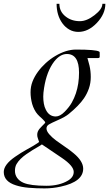

<svg xmlns="http://www.w3.org/2000/svg" viewBox="-101 -708 598 1040"><path d="M439 -400.9Q439 -393.6 430.2 -393.6H372.6Q374.5 -385.3 377.7 -375.2Q380.9 -365.2 383.8 -352.5Q390.6 -323.7 390.6 -290.8Q390.6 -257.8 380.6 -229Q370.6 -200.2 354 -175.8Q326.7 -135.7 271 -90.3Q252 -74.7 214.1 -58.1Q176.3 -41.5 163.6 -33.7Q150.9 -25.9 150.9 -12Q150.9 2 165.5 19Q180.2 36.1 202.4 52.7Q224.6 69.3 250.2 86.4Q275.9 103.5 297.9 122.1Q349.6 165 349.6 205.6Q349.6 276.4 228.5 302.7Q185.1 312.5 140.1 312.5Q95.2 312.5 55.2 309.1Q15.1 305.7 -14.6 295.9Q-80.6 275.4 -80.6 223.6Q-80.6 183.6 -19 141.1Q14.2 118.2 42 103Q69.8 87.9 79.1 82Q106.4 65.4 110.8 61Q108.4 51.8 104.5 42.2Q100.6 32.7 100.6 22.5Q100.6 12.2 104 4.4Q107.4 -3.4 113 -10.3Q118.7 -17.1 126 -24.4Q144 -41.5 144 -44.4Q144 -47.4 138.9 -53Q133.8 -58.6 127 -65.4Q112.3 -78.1 102.8 -88.6Q93.3 -99.1 85.7 -113.8Q78.1 -128.4 73.2 -145Q64.5 -177.2 64.5 -208.3Q64.5 -239.3 75.2 -266.6Q85.9 -293.9 104.5 -319.3Q123 -344.7 147.2 -366.7Q171.4 -388.7 198.7 -404.8Q257.3 -439.5 310.5 -439.5Q418 -439.5 436 -428.7Q439 -427.2 439 -423.3ZM26.4 282.2Q64.5 298.3 149.9 298.3Q220.7 298.3 267.6 270Q298.3 251.5 298.3 223.1Q298.3 190.9 234.4 147.5Q216.8 135.3 198.2 123L126 74.2Q118.2 80.1 104.2 87.9Q90.3 95.7 74.2 105.7Q58.1 115.7 41.3 127.4Q24.4 139.2 10.7 152.6Q-2.9 166 -11.5 180.9Q-20 195.8 -20 217.3Q-20 238.8 -8.1 255.6Q3.9 272.5 26.4 282.2ZM327.1 -314.5Q327.1 -415.5 261.2 -415.5Q225.1 -415.5 193.4 -376Q151.9 -322.3 137.7 -231.4Q133.3 -204.6 133.3 -184.8Q133.3 -165 136.5 -146.7Q139.6 -128.4 147.5 -113.3Q165.5 -77.1 201.2 -77.1Q224.1 -77.1 249.3 -102.8Q274.4 -128.4 287.8 -152.3Q301.3 -176.3 310.1 -202.6Q327.1 -253.9 327.1 -314.5ZM323.7 -535.2Q296.4 -535.2 274.4 -547.9Q252.4 -560.5 236.8 -582Q205.6 -625.5 205.6 -687.5H220.7Q220.7 -645 254.4 -618.7Q286.1 -593.3 332 -593.3Q369.1 -593.3 411.1 -626Q453.6 -658.7 453.6 -687.5H469.7Q469.7 -632.8 423.8 -584Q377.4 -535.2 323.7 -535.2Z"/></svg>

Font: Cardo-Italic
Style: Italic
Weight: 400
Italic angle: -12°
Designer: David J. Perry
Foundry: David J. Perry
Version: Version 0.991